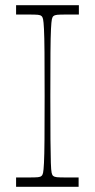

<svg xmlns="http://www.w3.org/2000/svg" viewBox="-20 -720 366 740"><path d="M42 0V-36Q56 -36 67 -36Q78 -36 87 -36Q116 -36 126 -37Q136 -38 140 -42Q144 -45 146 -54Q148 -63 149.5 -92Q151 -121 151.5 -182Q152 -243 152 -350Q152 -457 151.5 -518Q151 -579 149.5 -608Q148 -637 146 -646Q144 -655 140 -658Q136 -662 126 -663Q116 -664 87 -664Q78 -664 67 -664Q56 -664 42 -664V-700H284V-664Q271 -664 259.5 -664Q248 -664 239 -664Q210 -664 200.5 -663Q191 -662 186 -658Q182 -655 180 -646Q178 -637 176.5 -608Q175 -579 174.5 -518Q174 -457 174 -350Q174 -243 174.5 -182Q175 -121 176 -92Q177 -63 179 -54Q181 -45 185 -42Q190 -38 199.5 -37Q209 -36 238 -36Q247 -36 258.5 -36Q270 -36 283 -36V0Z"/></svg>

Font: Ojuju ExtraLight
Style: Regular
Weight: 200
Designer: Chisaokwu Joboson, Mirko Velimirovic
Foundry: Udi Foundry
Version: Version 1.000